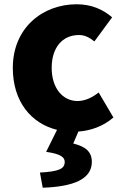

<svg xmlns="http://www.w3.org/2000/svg" viewBox="-20 -603 577 899"><path d="M180 276C326 271 410 235 410 155C410 107 380 83 323 69L347 13C402 9 462 -10 511 -53L442 -170C413 -147 379 -130 343 -130C274 -130 222 -190 222 -285C222 -379 271 -439 350 -439C374 -439 396 -430 422 -409L505 -522C462 -559 408 -583 339 -583C180 -583 40 -473 40 -285C40 -127 126 -25 247 5L196 108C266 118 283 134 283 155C283 188 255 200 167 205Z"/></svg>

Font: Source Han Sans HK Heavy
Style: Regular
Weight: 900
Designer: Ryoko NISHIZUKA 西塚涼子 (kana, bopomofo & ideographs); Paul D. Hunt (Latin, Greek & Cyrillic); Sandoll Communications 산돌커뮤니
Foundry: Adobe
Version: Version 2.000;hotconv 1.0.107;makeotfexe 2.5.65593